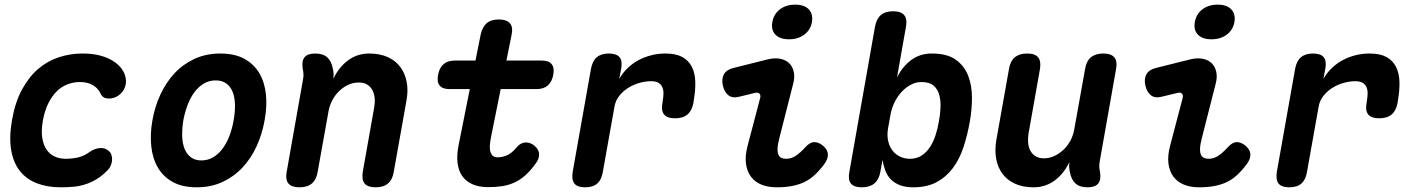

<svg xmlns="http://www.w3.org/2000/svg" viewBox="-20 -788 6040 818"><path d="M31.2 -276.8Q44.5 -352.4 73.5 -406.1Q102.5 -459.7 142.1 -493.9Q181.8 -528 230.5 -544Q279.2 -560 331.3 -560Q374.2 -560 406.5 -551.4Q438.9 -542.8 461.6 -528.3Q484.4 -513.8 497.6 -495.9Q510.7 -478.1 514.6 -459.6Q521.1 -432.4 508.8 -408.7Q496.6 -385.1 473 -374.4Q454.4 -366.2 435.4 -368.8Q416.4 -371.5 409 -387.9Q398.9 -411.2 376.5 -424.8Q354.1 -438.5 320.6 -438.5Q295.1 -438.5 270 -429.6Q244.8 -420.8 223.9 -401Q202.9 -381.2 187 -350.2Q171.1 -319.3 162.8 -275.5Q155.2 -233.5 159.8 -202.3Q164.4 -171.1 178.1 -151Q191.7 -130.9 212.9 -121.2Q234.1 -111.5 259.7 -111.5Q287.1 -111.5 312.4 -117.3Q337.7 -123.1 360.3 -139.5Q380.6 -154.3 403.5 -157Q426.4 -159.7 443.2 -145Q451.3 -138.3 454.7 -128Q458.1 -117.7 457.5 -105.9Q456.9 -94.1 451.5 -81.9Q446 -69.6 435.4 -59.7Q412.4 -36.7 388.9 -23Q365.4 -9.3 341.3 -1.9Q317.1 5.6 291.4 7.8Q265.8 10 238.9 10Q181.8 10 137.5 -7Q93.3 -24 65.2 -58.9Q37.2 -93.7 27.7 -148.1Q18.2 -202.4 31.2 -276.8Z M818 10Q757.2 10 716.2 -12.6Q675.3 -35.1 652.5 -74.2Q629.8 -113.2 624.4 -165Q619 -216.8 629.3 -275.3Q639.6 -333.8 663.5 -385.4Q687.4 -437.1 723.8 -476Q760.3 -514.9 809.2 -537.4Q858.2 -560 919 -560Q980.1 -560 1021.1 -537.4Q1062 -514.9 1084.8 -476.3Q1107.5 -437.8 1112.9 -386.1Q1118.3 -334.5 1107.3 -275.3Q1097 -216.8 1073.3 -165Q1049.6 -113.2 1013 -74.2Q976.4 -35.1 927.6 -12.6Q878.8 10 818 10ZM838.2 -104.5Q865.5 -104.5 888.2 -118Q911 -131.4 928.1 -154.5Q945.3 -177.5 957.3 -208.8Q969.4 -240 975.3 -275.3Q981.9 -311.3 981.1 -342.2Q980.3 -373.2 971.4 -395.9Q962.6 -418.6 944.5 -432Q926.4 -445.5 898.8 -445.5Q871.2 -445.5 848.5 -432Q825.7 -418.6 808.6 -395.5Q791.4 -372.5 779.5 -341.4Q767.6 -310.3 761 -275Q755.4 -239.7 756.2 -208.6Q757 -177.5 766.2 -154.5Q775.4 -131.4 793.2 -118Q810.9 -104.5 838.2 -104.5Z M1323.4 -560Q1356.2 -560 1374.2 -543.7Q1392.1 -527.5 1398.1 -495.4Q1400.7 -484.9 1401.2 -473.6Q1401.7 -462.3 1399.7 -451.8Q1424.8 -503.3 1463.8 -531.6Q1502.8 -560 1552.9 -560Q1598.5 -560 1632 -544.7Q1665.4 -529.5 1685.4 -502.7Q1705.4 -476 1712.6 -439.2Q1719.7 -402.5 1711.7 -359.5L1657.6 -56Q1652.2 -22.5 1632.9 -6.3Q1613.6 10 1580.1 10Q1546.6 10 1533.4 -6.3Q1520.2 -22.5 1525.6 -56L1574.3 -330.7Q1577.9 -350.4 1576.3 -369.3Q1574.7 -388.3 1567 -403.1Q1559.3 -418 1545.1 -427.2Q1531 -436.5 1508.2 -436.5Q1484 -436.5 1462.4 -426.1Q1440.7 -415.7 1423.5 -398.5Q1406.3 -381.3 1395.1 -359.6Q1383.9 -337.9 1379.9 -315.3L1333.4 -56Q1328 -22.5 1308.7 -6.3Q1289.4 10 1255.9 10Q1222.4 10 1208.8 -6.3Q1195.3 -22.5 1201.4 -56L1271.2 -450.8Q1273.5 -462.3 1272.8 -473.1Q1272.2 -483.9 1269.6 -495.4Q1264.6 -528.2 1277.6 -544.1Q1290.6 -560 1323.4 -560Z M2288.1 -530Q2317.9 -530 2330.3 -514.7Q2342.6 -499.4 2337.2 -469.6Q2331.8 -439.8 2314.2 -424.1Q2296.6 -408.5 2266.8 -408.5H1894.2Q1865.1 -408.5 1852.9 -423.8Q1840.8 -439.1 1846.2 -468.2Q1851.6 -498.7 1869.3 -514.3Q1887.1 -530 1917.6 -530ZM2027.5 -639Q2034.6 -672.5 2053 -688.7Q2071.5 -705 2105 -705Q2138.5 -705 2152.6 -688.7Q2166.6 -672.5 2159.5 -639L2071.8 -203Q2067.6 -181.8 2066.9 -166Q2066.2 -150.2 2069.9 -139.4Q2073.6 -128.5 2080.9 -123.2Q2088.1 -117.8 2099.9 -117.8Q2120.9 -117.8 2140.8 -126.7Q2160.6 -135.5 2181.6 -160.6Q2198.6 -180.7 2219.5 -181.1Q2240.4 -181.4 2257.3 -166.9Q2276.6 -150.3 2276.8 -130.5Q2276.9 -110.7 2262.6 -91.6Q2239.8 -60.1 2217 -40.1Q2194.2 -20.1 2169.4 -9.3Q2144.5 1.5 2117.4 5.4Q2090.2 9.3 2059.7 9.3Q2019.9 9.3 1991.9 -3.4Q1964 -16.1 1948.4 -39.3Q1932.8 -62.5 1929.2 -95.1Q1925.7 -127.6 1933.4 -167.3Z M2473 10Q2439.5 10 2427 -6.3Q2414.5 -22.5 2419.9 -56L2497.9 -495.4Q2504 -528.2 2522.6 -544.1Q2541.2 -560 2574 -560Q2606.8 -560 2619.7 -544.1Q2632.5 -528.2 2626.4 -495.4L2618.2 -451.8Q2632.6 -477.2 2653.2 -497.2Q2673.8 -517.3 2699.4 -531.1Q2724.9 -545 2754.4 -552.5Q2783.8 -560 2815.6 -560Q2859.2 -560 2886.3 -545.4Q2913.3 -530.8 2927.1 -504.2Q2940.9 -477.5 2942.2 -440.8Q2943.4 -404.1 2935.7 -360.6L2934.4 -350Q2928 -316.5 2908.9 -300.2Q2889.7 -284 2856.2 -284Q2822.7 -284 2809.3 -300.2Q2796 -316.5 2802.4 -350L2803 -355Q2806.3 -373.1 2806.6 -388.7Q2807 -404.4 2802.1 -416.1Q2797.2 -427.8 2785.9 -434.9Q2774.6 -442 2753.9 -442Q2729.3 -442 2703.6 -434.6Q2677.9 -427.3 2655.9 -413.3Q2633.8 -399.4 2618.1 -379.3Q2602.4 -359.3 2598.1 -334.6L2548.4 -56Q2543 -22.5 2524.8 -6.3Q2506.5 10 2473 10Z M3128.8 -375.8Q3101.1 -368.7 3083.7 -381.8Q3066.4 -395 3059.6 -423.7Q3053.5 -451.6 3064.1 -471.2Q3074.7 -490.9 3104.3 -498.3L3250.7 -535Q3281 -542.4 3304.6 -537.5Q3328.2 -532.6 3342.7 -518.2Q3357.2 -503.9 3361.9 -481.4Q3366.6 -459 3359.5 -432L3301.2 -203Q3293.7 -174.8 3292.8 -157Q3291.9 -139.1 3296.3 -129.2Q3300.6 -119.3 3309.2 -115.4Q3317.8 -111.5 3329.3 -111.5Q3351.7 -111.5 3370.9 -124.6Q3390 -137.6 3411 -160.6Q3430.1 -182.1 3448.9 -182.5Q3467.7 -182.8 3486.7 -166.9Q3506.7 -149.6 3507.2 -130.2Q3507.7 -110.7 3492.3 -89.5Q3472.2 -62.6 3451.8 -43.5Q3431.4 -24.3 3407.5 -12.7Q3383.5 -1.1 3354.4 4.4Q3325.4 10 3289.1 10Q3251.6 10 3223.5 -1.6Q3195.5 -13.2 3178.8 -36Q3162.2 -58.7 3158 -91.6Q3153.9 -124.4 3165.2 -167.3L3218 -368.1Q3222 -381.4 3216.2 -388.4Q3210.5 -395.5 3197.8 -392.5ZM3341.4 -620.6Q3302.8 -620.6 3283.6 -640.4Q3264.5 -660.3 3270.5 -694.1Q3276.5 -728.3 3302.9 -748.3Q3329.3 -768.2 3367.9 -768.2Q3406.5 -768.2 3425.7 -748.3Q3444.8 -728.3 3439.1 -694.1Q3433.1 -660.2 3406.6 -640.4Q3380 -620.6 3341.4 -620.6Z M3651.6 10Q3618.1 10 3605.2 -6.1Q3592.4 -22.1 3598.5 -54.9L3707.8 -674Q3713.9 -707.5 3732.7 -723.7Q3751.5 -740 3785 -740Q3818.5 -740 3832.2 -723.7Q3845.9 -707.5 3839.8 -674L3801.7 -458.1Q3825.3 -505.2 3862.6 -532.6Q3899.9 -560 3950 -560Q4015.1 -560 4051.9 -533.7Q4088.6 -507.4 4104.9 -465.3Q4121.1 -423.2 4121 -371.5Q4120.9 -319.8 4111.6 -268.6Q4101.5 -211.4 4084.6 -160.4Q4067.7 -109.4 4039.4 -71.6Q4011 -33.8 3970.1 -11.9Q3929.1 10 3871.6 10Q3837.7 10 3814.1 0.9Q3790.5 -8.1 3775.4 -23.7Q3760.2 -39.2 3752.1 -60.6Q3744 -82 3739.7 -106.3L3730.5 -54.9Q3724.4 -22.1 3704.8 -6.1Q3685.1 10 3651.6 10ZM3856.9 -111.5Q3885.7 -111.5 3906.7 -125.4Q3927.7 -139.2 3942.2 -161.6Q3956.8 -184 3965.9 -212.3Q3975 -240.5 3979.9 -269.7Q3985.5 -299.3 3986.9 -329.1Q3988.4 -358.9 3981.8 -383.5Q3975.2 -408.1 3957.4 -423.3Q3939.6 -438.5 3905.7 -438.5Q3881.5 -438.5 3859.7 -426.6Q3837.8 -414.8 3820.1 -395.3Q3802.4 -375.8 3790.7 -351.2Q3778.9 -326.7 3774.2 -301.3L3763.3 -240.3Q3758.6 -212.1 3763.7 -188.6Q3768.7 -165 3781.4 -147.9Q3794.1 -130.7 3813.8 -121.1Q3833.4 -111.5 3856.9 -111.5Z M4612.9 10Q4580.1 10 4562.1 -6.3Q4544.2 -22.5 4538.2 -54.6Q4535.6 -65.1 4535.1 -76.4Q4534.6 -87.7 4536.6 -98.2Q4511.5 -46.7 4472.5 -18.4Q4433.5 10 4383.4 10Q4337.8 10 4304.3 -5.3Q4270.9 -20.5 4250.9 -47.6Q4230.9 -74.7 4224.2 -111.1Q4217.6 -147.5 4224.6 -190.5L4278.7 -494Q4284.1 -527.5 4303.4 -543.7Q4322.7 -560 4356.2 -560Q4389.7 -560 4402.9 -543.7Q4416.1 -527.5 4410.7 -494L4362 -219.3Q4358.7 -199.6 4360.2 -180.7Q4361.6 -161.7 4369.3 -146.9Q4377 -132 4391.2 -122.8Q4405.3 -113.5 4428.1 -113.5Q4452.3 -113.5 4473.9 -124.3Q4495.6 -135 4512.8 -151.9Q4530 -168.7 4541.2 -190.4Q4552.4 -212.1 4556.4 -234.7L4602.9 -494Q4608.3 -527.5 4627.6 -543.7Q4646.9 -560 4680.4 -560Q4713.9 -560 4727.5 -543.7Q4741 -527.5 4734.9 -494L4665.1 -99.2Q4662.8 -87.7 4663.5 -76.9Q4664.1 -66.1 4666.7 -54.6Q4671.7 -21.8 4658.7 -5.9Q4645.7 10 4612.9 10Z M4928.8 -375.8Q4901.1 -368.7 4883.7 -381.8Q4866.4 -395 4859.6 -423.7Q4853.5 -451.6 4864.1 -471.2Q4874.7 -490.9 4904.3 -498.3L5050.7 -535Q5081 -542.4 5104.6 -537.5Q5128.2 -532.6 5142.7 -518.2Q5157.2 -503.9 5161.9 -481.4Q5166.6 -459 5159.5 -432L5101.2 -203Q5093.7 -174.8 5092.8 -157Q5091.9 -139.1 5096.3 -129.2Q5100.6 -119.3 5109.2 -115.4Q5117.8 -111.5 5129.3 -111.5Q5151.7 -111.5 5170.9 -124.6Q5190 -137.6 5211 -160.6Q5230.1 -182.1 5248.9 -182.5Q5267.7 -182.8 5286.7 -166.9Q5306.7 -149.6 5307.2 -130.2Q5307.7 -110.7 5292.3 -89.5Q5272.2 -62.6 5251.8 -43.5Q5231.4 -24.3 5207.5 -12.7Q5183.5 -1.1 5154.4 4.4Q5125.4 10 5089.1 10Q5051.6 10 5023.5 -1.6Q4995.5 -13.2 4978.8 -36Q4962.2 -58.7 4958 -91.6Q4953.9 -124.4 4965.2 -167.3L5018 -368.1Q5022 -381.4 5016.2 -388.4Q5010.5 -395.5 4997.8 -392.5ZM5141.4 -620.6Q5102.8 -620.6 5083.6 -640.4Q5064.5 -660.3 5070.5 -694.1Q5076.5 -728.3 5102.9 -748.3Q5129.3 -768.2 5167.9 -768.2Q5206.5 -768.2 5225.7 -748.3Q5244.8 -728.3 5239.1 -694.1Q5233.1 -660.2 5206.6 -640.4Q5180 -620.6 5141.4 -620.6Z M5473 10Q5439.5 10 5427 -6.3Q5414.5 -22.5 5419.9 -56L5497.9 -495.4Q5504 -528.2 5522.6 -544.1Q5541.2 -560 5574 -560Q5606.8 -560 5619.7 -544.1Q5632.5 -528.2 5626.4 -495.4L5618.2 -451.8Q5632.6 -477.2 5653.2 -497.2Q5673.8 -517.3 5699.4 -531.1Q5724.9 -545 5754.4 -552.5Q5783.8 -560 5815.6 -560Q5859.2 -560 5886.3 -545.4Q5913.3 -530.8 5927.1 -504.2Q5940.9 -477.5 5942.2 -440.8Q5943.4 -404.1 5935.7 -360.6L5934.4 -350Q5928 -316.5 5908.9 -300.2Q5889.7 -284 5856.2 -284Q5822.7 -284 5809.3 -300.2Q5796 -316.5 5802.4 -350L5803 -355Q5806.3 -373.1 5806.6 -388.7Q5807 -404.4 5802.1 -416.1Q5797.2 -427.8 5785.9 -434.9Q5774.6 -442 5753.9 -442Q5729.3 -442 5703.6 -434.6Q5677.9 -427.3 5655.9 -413.3Q5633.8 -399.4 5618.1 -379.3Q5602.4 -359.3 5598.1 -334.6L5548.4 -56Q5543 -22.5 5524.8 -6.3Q5506.5 10 5473 10Z"/></svg>

Font: Maple Mono
Style: Italic
Weight: 400
Italic angle: -10°
Monospace: yes
Designer: subframe7536
Version: Version 7.300